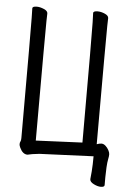

<svg xmlns="http://www.w3.org/2000/svg" viewBox="-57 -750 614 922"><g transform="rotate(5 250.0 -289.0)"><path d="M464 130Q449 130 430 120.5Q411 111 411 98Q412 93 414.5 60.5Q417 28 417 -13L157 -2Q118 2 100 7Q77 7 63 -23Q58 -33 58 -40Q58 -48 61 -53Q64 -58 64 -70Q64 -621 63 -649.5Q62 -678 62 -695Q62 -705 83 -705Q99 -705 117.5 -697Q136 -689 136 -677Q136 -665 135 -639.5Q134 -614 134 -64L358 -74Q358 -624 356.5 -652.5Q355 -681 355 -698Q355 -708 376 -708Q393 -708 411 -700Q429 -692 429 -680Q429 -668 428 -642.5Q427 -617 427 -72Q440 -77 450 -77Q460 -77 469.5 -68.5Q479 -60 485 -48.5Q491 -37 491 -29Q491 -19 488 -5Q485 9 483.5 34.5Q482 60 482 82V120Q482 130 464 130Z"/></g></svg>

Font: LXGW WenKai Mono Lite
Style: Regular
Weight: 400
Monospace: yes
Designer: LXGW / Fontworks Inc.
Foundry: LXGW / Fontworks Inc.
Version: Version 1.520; June 14, 2025